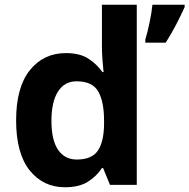

<svg xmlns="http://www.w3.org/2000/svg" viewBox="-20 -780 799 810"><path d="M254 10Q162 10 105 -61.5Q48 -133 48 -272Q48 -412 106 -484Q164 -556 258 -556Q317 -556 353 -532.5Q389 -509 412 -476H417Q415 -493 412.5 -525Q410 -557 410 -583V-760H557V0H444L415 -71H410Q388 -37 351 -13.5Q314 10 254 10ZM304 -107Q367 -107 392.5 -144Q418 -181 419 -255V-271Q419 -351 394.5 -394Q370 -437 303 -437Q252 -437 224.5 -393.5Q197 -350 197 -270Q197 -189 225 -148Q253 -107 304 -107ZM759 -750Q744 -717 724 -678Q704 -639 679 -600H593V-613Q602 -642 611 -685Q620 -728 623 -760H759Z"/></svg>

Font: Noto Sans Syriac
Style: Bold
Weight: 700
Designer: Patrick Giasson and the Monotype Design Team
Foundry: Monotype Imaging Inc.
Version: Version 3.000; ttfautohint (v1.8.4.7-5d5b)